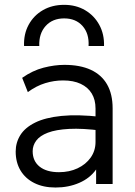

<svg xmlns="http://www.w3.org/2000/svg" viewBox="-20 -780 574 814"><path d="M215.5 15Q163.5 15 125.5 -4Q87.5 -23 67 -57.2Q46.5 -91.5 46.5 -137.5Q46.5 -175.5 66.2 -207.2Q86 -239 128.8 -260.2Q171.5 -281.5 240.5 -288.5Q309.5 -295.5 408.5 -284.5L411 -226Q329.5 -236.5 273.2 -233.5Q217 -230.5 183 -217.5Q149 -204.5 133.8 -184Q118.5 -163.5 118.5 -139Q118.5 -97 148 -73.5Q177.5 -50 230 -50Q274 -50 309 -66.5Q344 -83 364.5 -112Q385 -141 385 -178.5V-320Q385 -357 369 -383.5Q353 -410 322.2 -424.5Q291.5 -439 247.5 -439Q209.5 -439 171.8 -427.5Q134 -416 98 -389.5L74 -450Q118 -481 164.5 -493Q211 -505 253 -505Q319.5 -505 365 -484Q410.5 -463 434 -422Q457.5 -381 457.5 -320.5V0H387.5V-61.5Q361.5 -24.5 316 -4.8Q270.5 15 215.5 15ZM82 -585Q80 -635.5 101.5 -675Q123 -714.5 162 -737Q201 -759.5 252 -759.5Q302 -759.5 340.8 -736.8Q379.5 -714 401 -674.5Q422.5 -635 421 -585H355.5Q358.5 -637.5 330 -669.8Q301.5 -702 252 -702Q202.5 -702 173.5 -669.8Q144.5 -637.5 146.5 -585Z"/></svg>

Font: Geologica Cursive ExtraLight
Style: Regular
Weight: 250
Designer: Sindre Bremnes, Frode Helland
Foundry: Monokrom Skriftforlag AS
Version: Version 1.010;gftools[0.9.28]